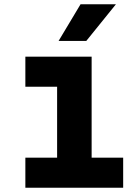

<svg xmlns="http://www.w3.org/2000/svg" viewBox="-20 -881 640 901"><path d="M99 -615H410V-141H558V0H99V-141H248V-474H99ZM255 -689 358 -861H524L385 -689Z"/></svg>

Font: Martian Mono Condensed
Style: Bold
Weight: 700
Width: 3
Designer: Roman Shamin
Foundry: Evil Martians
Version: Version 1.000